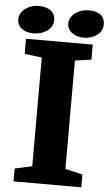

<svg xmlns="http://www.w3.org/2000/svg" viewBox="-85 -978 577 1017"><g transform="rotate(5 204.0 -469.0)"><path d="M331.1 -790.5Q314 -790.5 298.1 -794.9Q282.2 -799.3 269.8 -808.1Q257.3 -816.9 250 -829.6Q242.7 -842.3 242.7 -858.9Q242.7 -876 251.5 -890.4Q260.3 -904.8 274.7 -915.3Q289.1 -925.8 307.1 -931.6Q325.2 -937.5 343.8 -937.5Q367.7 -937.5 384.3 -932.4Q400.9 -927.2 411.1 -918.2Q421.4 -909.2 426 -896.7Q430.7 -884.3 430.7 -870.1Q430.7 -851.6 422.4 -836.9Q414.1 -822.3 400.4 -812Q386.7 -801.8 368.7 -796.1Q350.6 -790.5 331.1 -790.5ZM63.5 -790Q45.9 -790 30.3 -794.4Q14.6 -798.8 2.7 -807.4Q-9.3 -815.9 -16.1 -828.6Q-22.9 -841.3 -22.9 -857.4Q-22.9 -875 -14.4 -889.6Q-5.9 -904.3 8.3 -915Q22.5 -925.8 40.3 -931.6Q58.1 -937.5 77.1 -937.5Q101.1 -937.5 117.9 -932.1Q134.8 -926.8 145.8 -917.7Q156.7 -908.7 161.9 -896.2Q167 -883.8 167 -869.1Q167 -851.1 158.4 -836.4Q149.9 -821.8 135.5 -811.5Q121.1 -801.3 102.3 -795.7Q83.5 -790 63.5 -790ZM26.9 -68.4 118.7 -88.4V-666.5L26.9 -678.2V-758.3H381.8V-678.2L294.9 -666V-89.4L387.2 -68.4V0H26.9Z"/></g></svg>

Font: Merriweather
Style: Heavy
Weight: 900
Version: Version 1.003